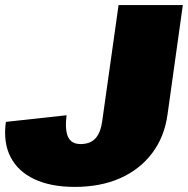

<svg xmlns="http://www.w3.org/2000/svg" viewBox="-22 -720 737 753"><path d="M271 13Q177 13 112.5 -17.5Q48 -48 19 -105Q-10 -162 1 -242L239 -268Q232 -211 245 -183Q258 -155 294 -155Q332 -155 352.5 -177.5Q373 -200 379 -246L443 -700H695L635 -271Q623 -183 574.5 -119Q526 -55 449 -21Q372 13 271 13Z"/></svg>

Font: Pathway Extreme 8pt Thin 12pt Black
Style: Italic
Weight: 900
Italic angle: -8°
Version: Version 1.001;gftools[0.9.26]